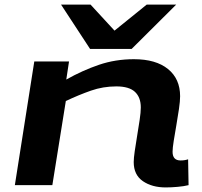

<svg xmlns="http://www.w3.org/2000/svg" viewBox="-20 -810 883 840"><path d="M130 -541H282L270 -462Q341 -502 413 -526.5Q485 -551 566 -551Q662 -551 715 -508Q768 -465 768 -389Q768 -368 763 -333.5Q758 -299 751.5 -262Q745 -225 740 -193.5Q735 -162 735 -146Q735 -108 770 -108Q788 -108 803 -113L805 0Q785 5 757 7.5Q729 10 705 10Q645 10 605 -17.5Q565 -45 565 -101Q565 -118 569.5 -149Q574 -180 580 -216Q586 -252 591 -285.5Q596 -319 596 -340Q596 -384 570.5 -408Q545 -432 489 -432Q431 -432 378 -413.5Q325 -395 268 -368L209 0H45ZM751 -790 556 -596H374L247 -790H376L481 -676L622 -790Z"/></svg>

Font: Georama ExtraExtended SemiBold
Style: Italic
Weight: 600
Width: 8
Italic angle: -9°
Designer: Jean-Baptiste Levee
Foundry: Production Type
Version: Version 1.000